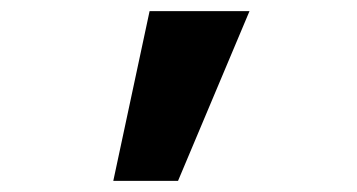

<svg xmlns="http://www.w3.org/2000/svg" viewBox="-20 -147 640 344"><path d="M183 177 248 -127H427L299 177Z"/></svg>

Font: Red Hat Mono
Style: Bold
Weight: 700
Monospace: yes
Designer: Pentagram, MCKL
Foundry: Pentagram, MCKL
Version: Version 1.023; ttfautohint (v1.8.3)